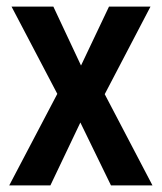

<svg xmlns="http://www.w3.org/2000/svg" viewBox="-20 -563 491 583"><path d="M154 -278 15 -543H142L226 -364L311 -543H437L298 -277L443 0H317L224 -191L133 0H8Z"/></svg>

Font: Noto Sans Gujarati Condensed SemiBold
Style: Regular
Weight: 600
Width: 3
Designer: Jelle Bosma - Monotype Design Team, Universal Thirst
Foundry: Monotype Imaging Inc.
Version: Version 2.106; ttfautohint (v1.8.4.7-5d5b)